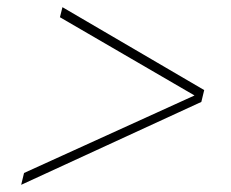

<svg xmlns="http://www.w3.org/2000/svg" viewBox="-20 -567 645 535"><path d="M39 -52 47 -85 522 -301 147 -519 154 -547 549 -316 541 -283Z"/></svg>

Font: Work Sans ExtraLight
Style: Italic
Weight: 200
Italic angle: -13°
Designer: Wei Huang
Foundry: Wei Huang
Version: Version 2.012; ttfautohint (v1.8.3)